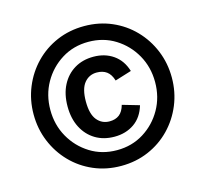

<svg xmlns="http://www.w3.org/2000/svg" viewBox="-103 -816 1007 942"><g transform="rotate(-15 401.0 -345.0)"><path d="M401 10Q326 10 262 -17.5Q198 -45 150.5 -94Q103 -143 76.5 -207.5Q50 -272 50 -345Q50 -418 76.5 -482.5Q103 -547 150.5 -596Q198 -645 262 -672.5Q326 -700 401 -700Q476 -700 540 -672.5Q604 -645 651.5 -596Q699 -547 725.5 -482.5Q752 -418 752 -345Q752 -272 725.5 -207.5Q699 -143 651.5 -94Q604 -45 540 -17.5Q476 10 401 10ZM401 -70Q477 -70 537 -107.5Q597 -145 632 -207Q667 -269 667 -345Q667 -421 632 -483Q597 -545 537 -582.5Q477 -620 401 -620Q325 -620 265 -582.5Q205 -545 170 -483Q135 -421 135 -345Q135 -269 170 -207Q205 -145 265 -107.5Q325 -70 401 -70ZM406 -137Q351 -137 309.5 -162Q268 -187 244.5 -232.5Q221 -278 221 -340Q221 -402 244.5 -447.5Q268 -493 309.5 -518Q351 -543 406 -543Q464 -543 506.5 -513.5Q549 -484 566 -428L482 -402Q472 -435 452 -449.5Q432 -464 402 -464Q363 -464 338.5 -434Q314 -404 314 -340Q314 -276 338.5 -246Q363 -216 402 -216Q432 -216 451.5 -231Q471 -246 480 -279L566 -254Q549 -196 506.5 -166.5Q464 -137 406 -137Z"/></g></svg>

Font: Radio Canada Big Medium
Style: Regular
Weight: 500
Designer: Étienne Aubert Bonn
Foundry: Coppers and Brasses
Version: Version 1.001